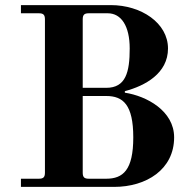

<svg xmlns="http://www.w3.org/2000/svg" viewBox="-20 -732 750 752"><path d="M304 -56V-356H396C462 -356 502 -322 502 -194C502 -66 462 -32 396 -32H328C310 -32 304 -38 304 -56ZM62 0H427C553 0 662 -68 662 -194C662 -298 554 -356 469 -369V-375C549 -396 638 -445 638 -542C638 -642 533 -712 414 -712H62V-680H132C150 -680 156 -674 156 -656V-56C156 -38 150 -32 132 -32H62ZM304 -388V-656C304 -674 310 -680 328 -680H402C455 -680 488 -630 488 -542C488 -450 473 -388 396 -388Z"/></svg>

Font: Old Standard
Style: Bold
Weight: 700
Designer: Alexey Kryukov <alexios@thessalonica.org.ru>
Version: Version 2.0.2